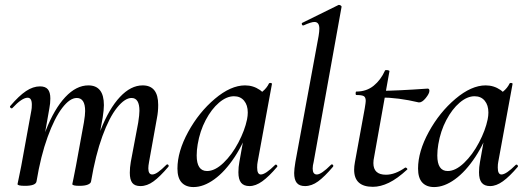

<svg xmlns="http://www.w3.org/2000/svg" viewBox="-20 -745 2138 778"><path d="M506 -45Q506 -66 510 -89L540 -248Q545 -280 545 -296Q545 -348 513 -348Q486 -348 454.5 -309Q423 -270 395 -193.5Q367 -117 349 -10L334 -11Q353 -130 387.5 -217.5Q422 -305 466 -352Q510 -399 558 -399Q621 -399 621 -320Q621 -292 616 -267L584 -89Q581 -73 581 -63Q581 -38 597 -38Q607 -38 621 -48Q635 -58 654 -77Q656 -79 658 -79Q661 -79 663 -75.5Q665 -72 662 -69Q628 -29 602 -10Q576 9 549 9Q526 9 516 -4Q506 -17 506 -45ZM51 1 56 -23 66 -72 107 -297Q109 -306 109 -321Q109 -349 92 -349Q69 -349 30 -307Q29 -306 27 -306Q24 -306 21.5 -309.5Q19 -313 22 -316Q57 -357 85.5 -376Q114 -395 142 -395Q164 -395 174 -383Q184 -371 184 -346Q184 -326 180 -306L128 -10Q125 8 81 8Q51 8 51 1ZM273 1 278 -23Q287 -68 288 -74L320 -249Q325 -279 325 -295Q325 -348 291 -348Q263 -348 232 -307.5Q201 -267 173 -190Q145 -113 128 -10L112 -11Q131 -128 165.5 -216Q200 -304 244.5 -351.5Q289 -399 338 -399Q401 -399 401 -319Q401 -300 396 -268L349 -10Q348 -2 336 3Q324 8 302 8Q273 8 273 1Z M699 -62Q699 -131 742.5 -210.5Q786 -290 850.5 -344.5Q915 -399 973 -399Q1006 -399 1033 -380.5Q1060 -362 1063 -326L1009 -357Q1025 -359 1043 -373.5Q1061 -388 1070 -407Q1072 -409 1075 -409Q1078 -409 1080.5 -407.5Q1083 -406 1082 -405L1024 -89Q1022 -80 1022 -66Q1022 -38 1037 -38Q1056 -38 1095 -77Q1096 -78 1098 -78Q1101 -78 1103 -74.5Q1105 -71 1103 -69Q1070 -30 1043 -10.5Q1016 9 991 9Q968 9 957 -4.5Q946 -18 946 -47Q946 -68 950 -89L975 -229L995 -246Q970 -168 931 -109Q892 -50 848.5 -18.5Q805 13 764 13Q733 13 716 -5.5Q699 -24 699 -62ZM981 -261Q984 -276 984 -289Q984 -319 969 -337Q954 -355 928 -355Q898 -355 867.5 -329Q837 -303 813.5 -258.5Q790 -214 781 -160Q777 -137 777 -115Q777 -52 819 -52Q851 -52 885.5 -85Q920 -118 946 -167.5Q972 -217 981 -261Z M1172 -44Q1172 -59 1177 -89L1271 -599Q1274 -617 1274 -629Q1274 -656 1254 -656Q1241 -656 1210 -642H1208Q1204 -642 1203 -647Q1202 -652 1206 -653L1352 -725H1354Q1358 -725 1361.5 -722Q1365 -719 1364 -717L1251 -89Q1247 -74 1247 -62Q1247 -38 1264 -38Q1282 -38 1321 -77Q1323 -79 1325 -79Q1328 -79 1330 -75.5Q1332 -72 1329 -69Q1295 -29 1269 -10Q1243 9 1216 9Q1193 9 1182.5 -4Q1172 -17 1172 -44Z M1415 -57Q1415 -71 1418 -87L1458 -306Q1462 -330 1462 -336Q1462 -351 1454 -355.5Q1446 -360 1424 -360Q1421 -360 1421 -366Q1421 -374 1424 -374Q1465 -374 1494 -397.5Q1523 -421 1540 -459Q1540 -461 1546 -461Q1551 -461 1555 -459.5Q1559 -458 1558 -456L1496 -109Q1493 -96 1493 -84Q1493 -37 1544 -37Q1581 -37 1622 -66H1623Q1626 -66 1629 -63Q1632 -60 1630 -58Q1590 -21 1556 -4.5Q1522 12 1491 12Q1415 12 1415 -57ZM1521 -350 1523 -377Q1584 -377 1713 -386Q1720 -386 1720 -377Q1720 -366 1705 -347.5Q1690 -329 1677 -330Q1593 -350 1521 -350Z M1674 -62Q1674 -131 1717.5 -210.5Q1761 -290 1825.5 -344.5Q1890 -399 1948 -399Q1981 -399 2008 -380.5Q2035 -362 2038 -326L1984 -357Q2000 -359 2018 -373.5Q2036 -388 2045 -407Q2047 -409 2050 -409Q2053 -409 2055.5 -407.5Q2058 -406 2057 -405L1999 -89Q1997 -80 1997 -66Q1997 -38 2012 -38Q2031 -38 2070 -77Q2071 -78 2073 -78Q2076 -78 2078 -74.5Q2080 -71 2078 -69Q2045 -30 2018 -10.5Q1991 9 1966 9Q1943 9 1932 -4.5Q1921 -18 1921 -47Q1921 -68 1925 -89L1950 -229L1970 -246Q1945 -168 1906 -109Q1867 -50 1823.5 -18.5Q1780 13 1739 13Q1708 13 1691 -5.5Q1674 -24 1674 -62ZM1956 -261Q1959 -276 1959 -289Q1959 -319 1944 -337Q1929 -355 1903 -355Q1873 -355 1842.5 -329Q1812 -303 1788.5 -258.5Q1765 -214 1756 -160Q1752 -137 1752 -115Q1752 -52 1794 -52Q1826 -52 1860.5 -85Q1895 -118 1921 -167.5Q1947 -217 1956 -261Z"/></svg>

Font: Cormorant Garamond SemiBold
Style: Italic
Weight: 600
Italic angle: -10°
Designer: Christian Thalmann (Catharsis Fonts)
Foundry: Catharsis Fonts
Version: Version 4.000